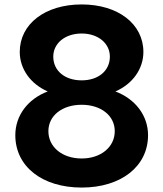

<svg xmlns="http://www.w3.org/2000/svg" viewBox="-20 -793 735 865"><path d="M348 52C525 52 647 -43 647 -184C647 -272 590 -347 500 -381C578 -415 626 -483 626 -559C626 -685 512 -773 348 -773C183 -773 69 -685 69 -559C69 -483 117 -415 195 -381C105 -347 49 -272 49 -184C49 -43 170 52 348 52ZM198 -202C198 -272 260 -321 348 -321C435 -321 497 -272 497 -202C497 -131 435 -79 348 -79C260 -79 198 -131 198 -202ZM220 -538C220 -597 272 -642 348 -642C423 -642 475 -597 475 -538C475 -474 423 -431 348 -431C272 -431 220 -474 220 -538Z"/></svg>

Font: LINE Seed JP App_OTF Bold
Style: Regular
Weight: 700
Designer: LINE & Fontrix & Fontworks
Version: Version 1.009